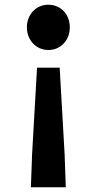

<svg xmlns="http://www.w3.org/2000/svg" viewBox="-20 -594 410 814"><path d="M111 200H259L254 61L233 -307H137L116 61ZM185 -382C238 -382 276 -424 276 -478C276 -533 238 -574 185 -574C133 -574 94 -533 94 -478C94 -424 133 -382 185 -382Z"/></svg>

Font: Source Han Sans KR
Style: Bold
Weight: 700
Designer: Ryoko NISHIZUKA 西塚涼子 (kana, bopomofo & ideographs); Paul D. Hunt (Latin, Greek & Cyrillic); Sandoll Communications 산돌커뮤니
Foundry: Adobe
Version: Version 2.004;hotconv 1.0.118;makeotfexe 2.5.65603